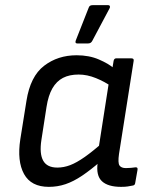

<svg xmlns="http://www.w3.org/2000/svg" viewBox="-20 -715 581 747"><path d="M170 12Q101 12 73.5 -38Q46 -88 59 -173L83 -323Q98 -418 151.5 -459Q205 -500 278 -500Q327 -500 365 -483.5Q403 -467 422 -450L416 -377Q388 -397 353.5 -411Q319 -425 286 -425Q250 -425 225 -412Q200 -399 184 -371.5Q168 -344 161 -299L141 -170Q133 -117 148 -90Q163 -63 203 -63Q228 -63 253 -72.5Q278 -82 310 -104.5Q342 -127 386 -166L372 -88Q333 -54 299.5 -31.5Q266 -9 235 1.5Q204 12 170 12ZM451 12Q400 12 376.5 -10Q353 -32 360 -82L363 -102L363 -134L404 -397L414 -430L422 -478Q423 -483 425.5 -485.5Q428 -488 432 -488H491Q502 -488 500 -478L443 -116Q438 -81 445 -71Q452 -61 470 -61Q480 -61 490 -62Q500 -63 507 -64Q517 -65 515 -54L506 -3Q505 6 496 7Q486 9 476.5 10.5Q467 12 451 12ZM280 -546Q275 -546 274 -549.5Q273 -553 275 -558L325 -685Q327 -691 331 -693Q335 -695 341 -695H400Q406 -695 407.5 -691Q409 -687 406 -682L339 -556Q334 -546 323 -546Z"/></svg>

Font: Sofia Sans Hairline
Style: Italic
Weight: 1
Italic angle: -9°
Designer: Botio Nikoltchev, Ani Petrova
Foundry: lettersoup
Version: Version 4.102